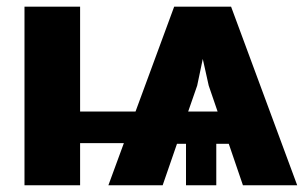

<svg xmlns="http://www.w3.org/2000/svg" viewBox="-20 -550 905 570"><path d="M659.2 -123H622.1V0H532.2V-123H505.4L462.9 0H301.8L347.7 -125H217.8V0H52.7V-530.3H217.8V-218.8H382.3L497.1 -530.3H666L862.3 0H701.2ZM626 -218.8 599.6 -295.9 582 -375 565.4 -295.9 538.6 -218.8Z"/></svg>

Font: Pretendard JP ExtraBold
Style: Regular
Weight: 800
Designer: Base glyphs from Inter by Rasmus Andersson; Hangeul glyphs from Noto Sans CJK(Source Han Sans) by Jang Soo-young and Kan
Foundry: Kil Hyung-jin
Version: Version 1.309